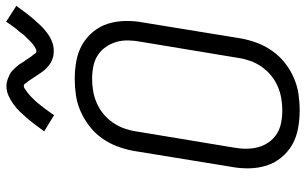

<svg xmlns="http://www.w3.org/2000/svg" viewBox="-210 -802 1020 641"><g transform="rotate(-90 300.5 -482.0)"><path d="M252 8Q221 8 191.5 2.5Q162 -3 137.5 -17Q113 -31 94.5 -53.5Q76 -76 67.5 -103.5Q59 -131 58.5 -161.5Q58 -192 64 -223L117 -548Q122 -575 132 -601.5Q142 -628 159 -652Q176 -676 199.5 -694Q223 -712 249 -723.5Q275 -735 302.5 -739Q330 -743 357 -743Q388 -743 417.5 -737.5Q447 -732 471.5 -718Q496 -704 514.5 -681.5Q533 -659 541.5 -631.5Q550 -604 550.5 -573.5Q551 -543 545 -512L492 -187Q487 -160 477 -133.5Q467 -107 450 -83Q433 -59 410 -41Q387 -23 360.5 -11.5Q334 0 306.5 4Q279 8 252 8ZM252 -50Q272 -50 292.5 -53.5Q313 -57 332.5 -65.5Q352 -74 368.5 -87.5Q385 -101 397.5 -119Q410 -137 417 -156.5Q424 -176 427 -196L481 -522Q485 -543 485.5 -564Q486 -585 480.5 -604Q475 -623 463.5 -639.5Q452 -656 435.5 -666.5Q419 -677 398.5 -681Q378 -685 357 -685Q337 -685 316.5 -681.5Q296 -678 276.5 -669.5Q257 -661 240.5 -647.5Q224 -634 211.5 -616Q199 -598 192 -578.5Q185 -559 182 -539L128 -213Q124 -192 124 -171Q124 -150 129 -131Q134 -112 145.5 -95.5Q157 -79 173.5 -68.5Q190 -58 210.5 -54Q231 -50 252 -50ZM236 -812 182 -845Q195 -863 206.5 -878Q218 -893 228.5 -905Q239 -917 248.5 -927Q258 -937 272.5 -947.5Q287 -958 302 -964.5Q317 -971 333 -971Q339 -971 344 -970Q349 -969 354 -967.5Q359 -966 363.5 -964Q368 -962 373 -959.5Q378 -957 381.5 -954Q385 -951 388.5 -947.5Q392 -944 395.5 -940Q399 -936 402.5 -932Q406 -928 408 -924Q410 -920 413 -916Q416 -912 419 -907.5Q422 -903 425 -898.5Q428 -894 431 -889.5Q434 -885 437 -882Q440 -879 442 -875Q444 -871 450 -871Q454 -871 457.5 -873Q461 -875 464.5 -877Q468 -879 472 -882Q476 -885 480 -889Q484 -893 485 -894Q486 -895 488.5 -897.5Q491 -900 493.5 -902.5Q496 -905 499 -908Q502 -911 504.5 -914Q507 -917 509.5 -920.5Q512 -924 515 -928Q518 -932 521.5 -935.5Q525 -939 528 -943.5Q531 -948 534.5 -952.5Q538 -957 541 -961.5Q544 -966 548 -972L601 -938Q588 -920 576.5 -905Q565 -890 554.5 -878Q544 -866 534.5 -856Q525 -846 511 -835.5Q497 -825 482 -819Q467 -813 451 -813Q445 -813 440 -813.5Q435 -814 429.5 -815.5Q424 -817 419.5 -819Q415 -821 410.5 -823.5Q406 -826 402.5 -829Q399 -832 395 -835.5Q391 -839 387.5 -843Q384 -847 381 -851Q378 -855 375.5 -859Q373 -863 370 -867Q367 -871 364.5 -875.5Q362 -880 358.5 -884.5Q355 -889 352.5 -893.5Q350 -898 347 -901Q344 -904 341.5 -908.5Q339 -913 333 -913Q329 -913 325.5 -910.5Q322 -908 319 -906Q316 -904 312 -901Q308 -898 303.5 -894Q299 -890 298 -889Q297 -888 294.5 -885.5Q292 -883 289.5 -880.5Q287 -878 284 -875Q281 -872 278.5 -869Q276 -866 273.5 -862.5Q271 -859 268 -855.5Q265 -852 262 -848Q259 -844 255.5 -839.5Q252 -835 249 -830.5Q246 -826 242.5 -821.5Q239 -817 236 -812Z"/></g></svg>

Font: Iosevka Aile Light
Style: Italic
Weight: 300
Italic angle: -9°
Designer: Belleve Invis
Foundry: Belleve Invis
Version: Version 31.1.0; ttfautohint (v1.8.4)